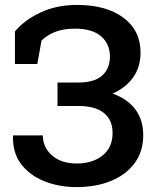

<svg xmlns="http://www.w3.org/2000/svg" viewBox="-20 -741 636 771"><path d="M286.6 10.3Q216.8 10.3 158.2 -13.2Q99.6 -36.6 64.9 -82Q30.3 -127.4 32.2 -194.3L33.2 -197.3H151.9Q151.9 -149.9 188.5 -117.2Q225.1 -84.5 288.6 -84.5Q351.6 -84.5 391.8 -116.7Q432.1 -148.9 432.1 -207.5Q432.1 -258.8 397.5 -287.1Q362.8 -315.4 294.4 -315.4H210.9V-409.7H294.4Q359.4 -409.7 390.4 -437.7Q421.4 -465.8 421.4 -513.7Q421.4 -564.5 386 -595.2Q350.6 -626 280.3 -626Q233.4 -626 200 -612.3Q166.5 -598.6 146.5 -577.6L129.9 -483.9H40V-614.7Q77.1 -659.7 141.8 -690.4Q206.5 -721.2 289.6 -721.2Q406.7 -721.2 475.6 -669.9Q544.4 -618.7 544.4 -529.8Q544.4 -471.7 514.4 -429.9Q484.4 -388.2 432.1 -365.2Q491.7 -344.2 523.4 -301.8Q555.2 -259.3 555.2 -198.2Q555.2 -133.3 521.2 -86.7Q487.3 -40 427 -14.9Q366.7 10.3 286.6 10.3Z"/></svg>

Font: Roboto Slab Medium
Style: Regular
Weight: 500
Designer: Google
Version: Version 2.001; ttfautohint (v1.8.3)